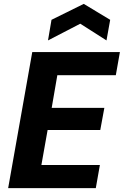

<svg xmlns="http://www.w3.org/2000/svg" viewBox="-20 -968 637 988"><path d="M22 0 146 -700H597L576 -581H275L246 -413H517L496 -299H225L193 -119H494L473 0ZM227 -760 245 -866 411 -948 547 -866 528 -760 393 -846Z"/></svg>

Font: DM Sans 16pt Black
Style: Italic
Weight: 900
Italic angle: -10°
Version: Version 4.004;gftools[0.9.30]